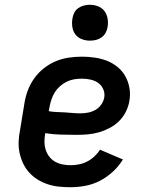

<svg xmlns="http://www.w3.org/2000/svg" viewBox="-20 -775 640 803"><path d="M275 8Q250 8 226 5.5Q202 3 179.5 -4.5Q157 -12 137.5 -24Q118 -36 102.5 -53Q87 -70 77 -91Q67 -112 62 -135Q57 -158 58 -183Q59 -208 64 -232L82 -342Q86 -369 96 -396Q106 -423 123 -447Q140 -471 163.5 -489.5Q187 -508 213.5 -519Q240 -530 268 -534Q296 -538 323 -538Q350 -538 377 -534Q404 -530 428 -520.5Q452 -511 472 -494.5Q492 -478 504.5 -455.5Q517 -433 521.5 -406Q526 -379 521 -352Q517 -329 506 -307Q495 -285 477.5 -268Q460 -251 438 -239.5Q416 -228 393 -221.5Q370 -215 347 -213Q324 -211 301 -211Q268 -211 234.5 -212Q201 -213 169 -218V-217Q166 -200 166 -182.5Q166 -165 171 -149Q176 -133 186 -120Q196 -107 210 -99Q224 -91 241 -87.5Q258 -84 275 -84Q292 -84 310 -87.5Q328 -91 344.5 -99.5Q361 -108 375 -121Q389 -134 398 -149L494 -108Q477 -80 452 -57Q427 -34 398 -19Q369 -4 337.5 2Q306 8 275 8ZM316 -301Q332 -301 348 -304Q364 -307 378.5 -315Q393 -323 403 -337Q413 -351 416 -367Q419 -385 412 -401.5Q405 -418 391 -428Q377 -438 359 -442Q341 -446 323 -446Q307 -446 291 -443.5Q275 -441 259.5 -433.5Q244 -426 231 -414.5Q218 -403 209 -388.5Q200 -374 195 -358.5Q190 -343 187 -327L184 -310Q200 -307 217 -306.5Q234 -306 250.5 -305Q267 -304 283 -302.5Q299 -301 316 -301ZM356 -605Q338 -605 321.5 -611.5Q305 -618 295 -631.5Q285 -645 282.5 -662.5Q280 -680 283 -698Q285 -711 291 -722.5Q297 -734 308 -741.5Q319 -749 331.5 -752Q344 -755 356 -755Q374 -755 390.5 -748.5Q407 -742 417 -728.5Q427 -715 430 -697.5Q433 -680 430 -662Q428 -649 421.5 -637.5Q415 -626 404.5 -618.5Q394 -611 381.5 -608Q369 -605 356 -605Z"/></svg>

Font: Iosevka Slab Semibold Extended
Style: Italic
Weight: 600
Width: 7
Italic angle: -9°
Monospace: yes
Designer: Belleve Invis
Foundry: Belleve Invis
Version: Version 11.1.0; ttfautohint (v1.8.3)